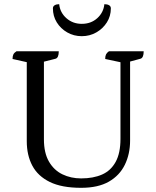

<svg xmlns="http://www.w3.org/2000/svg" viewBox="-20 -886 745 918"><path d="M368 12Q275 12 218 -16Q161 -44 134.5 -94Q108 -144 108 -211V-602L125 -585L40 -604Q40 -618 44 -626Q48 -634 59 -641H261Q261 -625 257 -616Q253 -607 245 -605L174 -587L190 -604V-220Q190 -155 214 -113.5Q238 -72 278.5 -52.5Q319 -33 368 -33Q426 -33 468 -51.5Q510 -70 533 -112Q556 -154 556 -222V-608L563 -587L483 -604Q483 -618 487 -626Q491 -634 501 -641H667Q667 -625 663 -616Q659 -607 651 -605L592 -589L602 -613V-214Q602 -150 577 -98.5Q552 -47 500.5 -17.5Q449 12 368 12ZM371 -713Q333 -713 301.5 -731Q270 -749 251.5 -779Q233 -809 233 -846Q233 -856 241.5 -861Q250 -866 263 -866Q267 -826 297.5 -799Q328 -772 371 -772Q415 -772 445 -799Q475 -826 479 -866Q493 -866 501.5 -861Q510 -856 510 -846Q510 -809 491 -779Q472 -749 440.5 -731Q409 -713 371 -713Z"/></svg>

Font: Pitagon Serif
Style: Regular
Weight: 400
Designer: Travis Tran
Foundry: Pitagon
Version: Version 1.000;gftools[0.9.26]